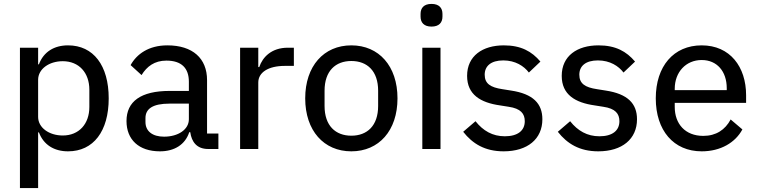

<svg xmlns="http://www.w3.org/2000/svg" viewBox="-20 -762 3881 982"><path d="M82 200H175V-85H179C203 -21 257 12 328 12C458 12 536 -91 536 -259C536 -427 458 -530 328 -530C257 -530 203 -497 179 -433H175V-518H82ZM301 -69C231 -69 175 -109 175 -164V-354C175 -409 231 -449 301 -449C384 -449 437 -390 437 -303V-215C437 -128 384 -69 301 -69Z M1097 0V-79H1039V-352C1039 -464 965 -530 836 -530C740 -530 679 -485 648 -429L704 -378C731 -422 770 -452 831 -452C909 -452 946 -413 946 -344V-297H848C700 -297 627 -243 627 -143C627 -48 690 12 798 12C872 12 927 -22 948 -86H953C960 -36 987 0 1044 0ZM819 -63C761 -63 724 -90 724 -138V-158C724 -206 762 -232 847 -232H946V-152C946 -100 892 -63 819 -63Z M1301 0V-340C1301 -391 1351 -425 1437 -425H1483V-518H1452C1369 -518 1323 -470 1306 -419H1301V-518H1208V0Z M1777 12C1918 12 2013 -94 2013 -259C2013 -424 1918 -530 1777 -530C1636 -530 1541 -424 1541 -259C1541 -94 1636 12 1777 12ZM1777 -68C1696 -68 1640 -119 1640 -220V-298C1640 -399 1696 -450 1777 -450C1858 -450 1914 -399 1914 -298V-220C1914 -119 1858 -68 1777 -68Z M2187 -626C2226 -626 2243 -647 2243 -677V-691C2243 -721 2226 -742 2187 -742C2148 -742 2131 -721 2131 -691V-677C2131 -647 2148 -626 2187 -626ZM2140 0H2233V-518H2140Z M2556 12C2678 12 2754 -51 2754 -152C2754 -232 2707 -282 2593 -299L2549 -306C2489 -315 2459 -334 2459 -380C2459 -424 2491 -453 2554 -453C2616 -453 2660 -424 2685 -391L2744 -447C2700 -499 2645 -530 2557 -530C2448 -530 2369 -476 2369 -374C2369 -278 2438 -237 2537 -223L2581 -216C2644 -207 2664 -180 2664 -142C2664 -94 2628 -65 2562 -65C2499 -65 2451 -93 2412 -142L2349 -88C2397 -27 2460 12 2556 12Z M3040 12C3162 12 3238 -51 3238 -152C3238 -232 3191 -282 3077 -299L3033 -306C2973 -315 2943 -334 2943 -380C2943 -424 2975 -453 3038 -453C3100 -453 3144 -424 3169 -391L3228 -447C3184 -499 3129 -530 3041 -530C2932 -530 2853 -476 2853 -374C2853 -278 2922 -237 3021 -223L3065 -216C3128 -207 3148 -180 3148 -142C3148 -94 3112 -65 3046 -65C2983 -65 2935 -93 2896 -142L2833 -88C2881 -27 2944 12 3040 12Z M3569 12C3666 12 3741 -33 3777 -100L3717 -151C3689 -98 3642 -67 3577 -67C3484 -67 3431 -129 3431 -215V-236H3796V-275C3796 -420 3714 -530 3569 -530C3425 -530 3334 -423 3334 -259C3334 -95 3425 12 3569 12ZM3569 -455C3647 -455 3697 -397 3697 -311V-301H3431V-308C3431 -393 3488 -455 3569 -455Z"/></svg>

Font: IBM Plex Thai Text
Style: Regular
Weight: 450
Designer: Mike Abbink, Paul van der Laan, Pieter van Rosmalen, Ben Mitchell, Mark Frömberg
Foundry: Bold Monday
Version: Version 1.0